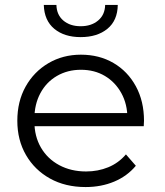

<svg xmlns="http://www.w3.org/2000/svg" viewBox="-20 -751 665 776"><path d="M326 5Q244 5 182 -29.5Q120 -64 85 -124.5Q50 -185 50 -263Q50 -341 83.5 -401Q117 -461 175.5 -495.5Q234 -530 307 -530Q381 -530 438.5 -496.5Q496 -463 529 -402.5Q562 -342 562 -263Q562 -258 561.5 -252.5Q561 -247 561 -241H104V-294H523L495 -273Q495 -330 470.5 -374.5Q446 -419 404 -444Q362 -469 307 -469Q253 -469 210 -444Q167 -419 143 -374Q119 -329 119 -271V-260Q119 -200 145.5 -154.5Q172 -109 219.5 -83.5Q267 -58 328 -58Q376 -58 417.5 -75Q459 -92 489 -127L529 -81Q494 -39 441.5 -17Q389 5 326 5ZM306 -601Q240 -601 199.5 -634.5Q159 -668 157 -731H208Q209 -691 236 -668Q263 -645 306 -645Q349 -645 376.5 -668Q404 -691 405 -731H456Q455 -668 414 -634.5Q373 -601 306 -601Z"/></svg>

Font: MOST Montserrat
Style: Regular
Weight: 400
Designer: Julieta Ulanovsky
Foundry: Julieta Ulanovsky
Version: Version 8.000;March 11, 2024;FontCreator 15.0.0.2926 64-bit